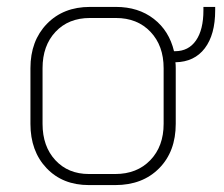

<svg xmlns="http://www.w3.org/2000/svg" viewBox="-20 -527 648 555"><path d="M602 -507V-497Q602 -427 572 -387.5Q542 -348 487 -347Q488 -341 488 -330V-169Q488 -89 440 -40.5Q392 8 313 8H237Q161 8 114.5 -41Q68 -90 68 -169V-330Q68 -409 115.5 -458Q163 -507 240 -507H315Q380 -507 424.5 -472.5Q469 -438 483 -379H486Q525 -379 546.5 -410Q568 -441 568 -497V-507ZM453 -330Q453 -395 415 -435Q377 -475 315 -475H240Q178 -475 140.5 -435Q103 -395 103 -330V-169Q103 -104 140 -64Q177 -24 237 -24H313Q376 -24 414.5 -64Q453 -104 453 -169Z"/></svg>

Font: Bai Jamjuree ExtraLight
Style: Regular
Weight: 275
Designer: Katatrad Aksorn Co.,Ltd.
Foundry: Cadson Demak Co.,Ltd.
Version: Version 1.000; ttfautohint (v1.6)